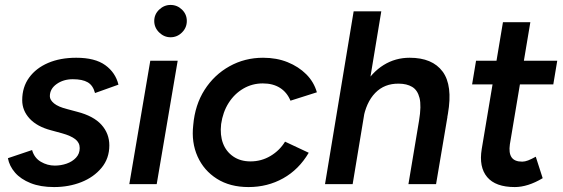

<svg xmlns="http://www.w3.org/2000/svg" viewBox="-20 -746 2280 778"><path d="M199 12Q144 12 104 -4Q64 -20 41 -46.5Q18 -73 12 -105L110 -138Q119 -106 145.5 -90.5Q172 -75 202 -75Q227 -75 250 -83Q273 -91 288 -107Q303 -123 303 -146Q303 -168 285 -182Q267 -196 231 -206L187 -218Q130 -233 100 -265.5Q70 -298 70 -340Q70 -393 98 -431.5Q126 -470 175 -491Q224 -512 289 -512Q365 -512 406.5 -482Q448 -452 460 -403L365 -369Q357 -400 335.5 -412.5Q314 -425 275 -425Q237 -425 209.5 -405.5Q182 -386 182 -356Q182 -341 199 -327Q216 -313 252 -304L293 -293Q359 -276 391 -240.5Q423 -205 423 -157Q423 -104 391.5 -66Q360 -28 309.5 -8Q259 12 199 12Z M504 0 589 -500H700L615 0ZM671 -595Q645 -595 625 -614.5Q605 -634 605 -661Q605 -688 625 -707Q645 -726 671 -726Q698 -726 717.5 -707Q737 -688 737 -661Q737 -634 717.5 -614.5Q698 -595 671 -595Z M987 12Q912 12 859 -21.5Q806 -55 780.5 -112Q755 -169 763 -239Q770 -321 809 -382Q848 -443 910 -477.5Q972 -512 1046 -512Q1101 -512 1145.5 -494Q1190 -476 1221 -445Q1252 -414 1264 -372L1157 -338Q1143 -372 1114.5 -390Q1086 -408 1045 -408Q1002 -408 966 -387Q930 -366 906.5 -329Q883 -292 876 -243Q871 -199 883.5 -165.5Q896 -132 925 -112Q954 -92 995 -92Q1039 -92 1076 -114Q1113 -136 1135 -172L1231 -127Q1191 -59 1127.5 -23.5Q1064 12 987 12Z M1297 0 1413 -700H1525L1409 0ZM1635 0 1678 -257 1793 -272 1747 0ZM1678 -257Q1688 -317 1680 -349Q1672 -381 1650 -394Q1628 -407 1596 -407Q1538 -408 1500.5 -369.5Q1463 -331 1451 -260L1409 -262Q1422 -342 1454.5 -397.5Q1487 -453 1534.5 -482.5Q1582 -512 1640 -512Q1732 -512 1773.5 -456Q1815 -400 1795 -285L1790 -257Z M2066 12Q1988 12 1954 -28.5Q1920 -69 1932 -142L2018 -656H2129L2046 -161Q2041 -126 2053 -108.5Q2065 -91 2096 -91Q2107 -91 2120 -96Q2133 -101 2151 -111L2179 -24Q2149 -6 2120.5 3Q2092 12 2066 12ZM1893 -404 1909 -500H2238L2222 -404Z"/></svg>

Font: Figtree SemiBold
Style: Italic
Weight: 600
Italic angle: -9.5°
Foundry: Erik Kennedy
Version: Version 2.001;gftools[0.9.30]